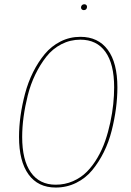

<svg xmlns="http://www.w3.org/2000/svg" viewBox="-20 -862 610 892"><path d="M369.6 -814.9Q363.8 -814.9 360.1 -818.4Q356.4 -821.8 356.4 -827.1Q356.4 -833.5 360.6 -837.9Q364.7 -842.3 371.6 -842.3Q377.4 -842.3 380.9 -838.9Q384.3 -835.4 384.3 -830.1Q384.3 -823.7 380.4 -819.3Q376.5 -814.9 369.6 -814.9ZM353.5 -690.9Q436 -690.9 480.7 -630.6Q525.4 -570.3 525.4 -456.1Q525.4 -408.7 518.8 -358.4Q512.2 -308.1 498.8 -254.9Q485.4 -201.7 462.2 -155Q439 -108.4 408.4 -71.3Q377.9 -34.2 334 -12.5Q290 9.3 238.8 9.3Q156.7 9.3 112.5 -51.8Q68.4 -112.8 68.4 -226.1Q68.4 -273.4 75.4 -324Q82.5 -374.5 96.4 -427.2Q110.4 -480 133.8 -526.9Q157.2 -573.7 187.7 -610.6Q218.3 -647.5 261 -669.2Q303.7 -690.9 353.5 -690.9ZM353.5 -677.7Q306.2 -677.7 265.1 -656.5Q224.1 -635.3 195.3 -598.6Q166.5 -562 144.3 -516.4Q122.1 -470.7 109.1 -419.2Q96.2 -367.7 89.6 -319.1Q83 -270.5 83 -225.6Q83 -118.2 123.3 -61Q163.6 -3.9 238.8 -3.9Q281.7 -3.9 319.1 -20.3Q356.4 -36.6 383.5 -64Q410.6 -91.3 432.6 -128.9Q454.6 -166.5 468.8 -207.5Q482.9 -248.5 492.4 -293.2Q502 -337.9 506.1 -378.2Q510.3 -418.5 510.3 -456.5Q510.3 -564.9 469.7 -621.3Q429.2 -677.7 353.5 -677.7Z"/></svg>

Font: Fira Sans Compressed Hair
Style: Italic
Weight: 100
Width: 3
Italic angle: -8°
Designer: Carrois Corporate & Edenspiekermann AG
Foundry: Carrois Corporate GbR & Edenspiekermann AG
Version: Version 4.203;PS 004.203;hotconv 1.0.88;makeotf.lib2.5.64775